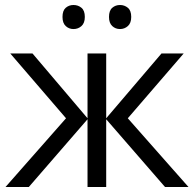

<svg xmlns="http://www.w3.org/2000/svg" viewBox="-20 -748 776 768"><path d="M330.1 -534.2H404.8V-274.9L626 -534.2H714.8L491.2 -274.9L733.9 0H640.1L404.8 -271V0H330.1V-271L95.2 0H2L244.1 -274.9L21 -534.2H109.9L330.1 -274.9ZM230 -680.2Q230 -705.6 242.9 -716.8Q255.9 -728 273.9 -728Q292.5 -728 305.9 -716.8Q319.3 -705.6 319.3 -680.2Q319.3 -655.8 305.9 -643.8Q292.5 -631.8 273.9 -631.8Q255.9 -631.8 242.9 -643.8Q230 -655.8 230 -680.2ZM416 -680.2Q416 -705.6 429 -716.8Q441.9 -728 460 -728Q478 -728 491.5 -716.8Q504.9 -705.6 504.9 -680.2Q504.9 -655.8 491.5 -643.8Q478 -631.8 460 -631.8Q441.9 -631.8 429 -643.8Q416 -655.8 416 -680.2Z"/></svg>

Font: Zoram GWebM
Style: Regular
Weight: 400
Foundry: Ascender Corporation
Version: Version 1.000